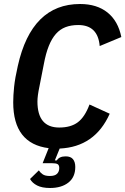

<svg xmlns="http://www.w3.org/2000/svg" viewBox="-20 -730 626 959"><path d="M356 104Q356 155 321.5 182Q287 209 230 209Q190 209 165.5 196.5Q141 184 130 164L174 121Q181 132 193 140.5Q205 149 229 149Q254 149 265 138Q276 127 276 109Q276 95 268 90Q260 85 237 85H193L223 10Q135 -1 90.5 -58Q46 -115 46 -219Q46 -253 50.5 -296.5Q55 -340 69 -401Q138 -710 380 -710Q464 -710 517 -667.5Q570 -625 586 -545L478 -500Q469 -605 371 -605Q335 -605 307.5 -594.5Q280 -584 259.5 -561Q239 -538 224 -501Q209 -464 199 -410L177 -298Q167 -251 167 -223Q167 -93 276 -93Q334 -93 369 -119.5Q404 -146 427 -208L528 -162Q454 4 278 12L254 71H264Q276 51 308 51Q333 51 344.5 65Q356 79 356 104Z"/></svg>

Font: IBM Plex Sans Cond SmBld
Style: Italic
Weight: 600
Width: 3
Italic angle: -11°
Designer: Mike Abbink, Paul van der Laan, Pieter van Rosmalen
Foundry: Bold Monday
Version: Version 1.3